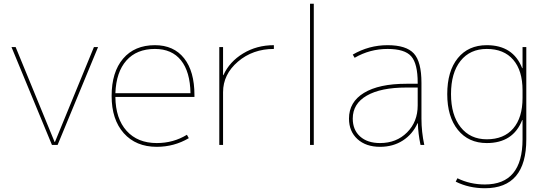

<svg xmlns="http://www.w3.org/2000/svg" viewBox="-20 -770 2897 1020"><path d="M270 -16H272L479 -520H501L286 0H256L41 -520H63Z M593 -275H992Q990 -389 941.5 -449.5Q893 -510 803 -510Q706 -510 651.5 -448.5Q597 -387 593 -275ZM593 -255Q594 -140 652.5 -75Q711 -10 813 -10Q901 -10 973 -54L983 -36Q905 10 813 10Q702 10 637.5 -62.5Q573 -135 573 -260Q573 -387 634 -458.5Q695 -530 803 -530Q903 -530 958 -460.5Q1013 -391 1013 -265V-255Z M1165 -371H1167Q1199 -442 1271.5 -486Q1344 -530 1435 -530V-510Q1323 -510 1244 -442.5Q1165 -375 1165 -280V0H1145V-520H1165Z M1627 0V-750H1647V0Z M2200 -115H2198Q2172 -57 2120 -23.5Q2068 10 1999 10Q1924 10 1879 -31Q1834 -72 1834 -140Q1834 -228 1913.5 -276.5Q1993 -325 2139 -325H2199V-330Q2199 -432 2164.5 -471Q2130 -510 2039 -510Q1945 -510 1864 -463L1854 -480Q1940 -530 2039 -530Q2138 -530 2178.5 -486Q2219 -442 2219 -330V-140Q2219 -70 2234 0H2214Q2201 -62 2200 -115ZM1854 -140Q1854 -80 1893 -45Q1932 -10 1999 -10Q2086 -10 2142.5 -66.5Q2199 -123 2199 -210V-305H2139Q2003 -305 1928.5 -262Q1854 -219 1854 -140Z M2376 -270Q2376 -159 2427 -94.5Q2478 -30 2566 -30Q2657 -30 2706.5 -87.5Q2756 -145 2756 -250V-290Q2756 -395 2706.5 -452.5Q2657 -510 2566 -510Q2477 -510 2426.5 -446.5Q2376 -383 2376 -270ZM2356 -270Q2356 -392 2412 -461Q2468 -530 2566 -530Q2706 -530 2754 -408H2756V-520H2776V-30Q2776 230 2556 230Q2471 230 2401 195L2410 177Q2477 210 2556 210Q2756 210 2756 -30V-132H2754Q2706 -10 2566 -10Q2469 -10 2412.5 -80Q2356 -150 2356 -270Z"/></svg>

Font: Mplus 1p Thin
Style: Regular
Weight: 250
Version: Version 1.061